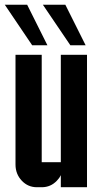

<svg xmlns="http://www.w3.org/2000/svg" viewBox="-25 -785 425 805"><path d="M270 -595.2 154.8 -765.1H249L334 -595.2ZM109.9 -595.2 -4.9 -765.1H88.9L173.8 -595.2ZM230 -555.2H339.8V0H230V-50.8Q224.1 -38.1 213.4 -27.3Q187.5 0 149.9 0H129.9Q92.3 0 66.4 -27.3Q40 -55.2 40 -95.2V-555.2H149.9V-105H230Z"/></svg>

Font: Horta
Style: Regular
Weight: 600
Width: 3
Version: Version 0.11